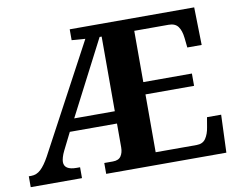

<svg xmlns="http://www.w3.org/2000/svg" viewBox="-78 -818 1148 922"><g transform="rotate(-10 496.5 -357.0)"><path d="M0 0V-53H12Q38 -53 58.5 -72Q79 -91 101 -131L382 -656L316 -661V-714H923L927 -530H857L852 -577Q848 -614 833.5 -633.5Q819 -653 788 -653H620V-403H857V-343H620V-61H820Q850 -61 864.5 -82.5Q879 -104 884 -137L892 -184H961L954 0H368V-53H410Q438 -53 449.5 -70Q461 -87 461 -113V-229H231L189 -145Q181 -129 177 -115Q173 -101 173 -92Q173 -53 233 -53H250V0ZM263 -289H461V-653H451Z"/></g></svg>

Font: Noto Serif Khojki
Style: Regular
Weight: 400
Designer: Juan Bruce
Version: Version 2.002